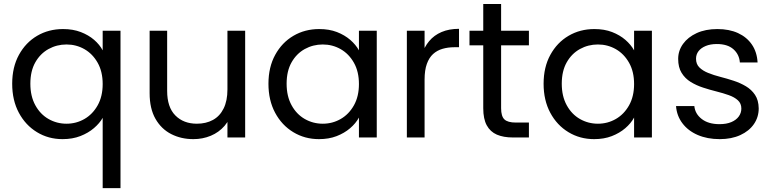

<svg xmlns="http://www.w3.org/2000/svg" viewBox="-20 -706 3967 986"><path d="M42.6 -276Q42.6 -361.3 77.3 -424.4Q111.9 -487.6 170.9 -522.2Q229.9 -556.8 304.1 -556.8Q354.8 -556.8 394.8 -541.4Q434.9 -525.9 463.4 -501.3Q491.8 -476.6 507.3 -447.5V-548.3H598.8V260H507.3V-100.8Q491.8 -73.2 462.6 -48.2Q433.4 -23.1 392.9 -7.3Q352.5 8.5 301.1 8.5Q228.4 8.5 169.8 -27.3Q111.1 -63 76.9 -126.9Q42.6 -190.8 42.6 -276ZM507.3 -274.5Q507.3 -338.2 481.5 -383.8Q455.7 -429.5 413.5 -453.6Q371.3 -477.6 321.5 -477.6Q271.7 -477.6 229.2 -454.2Q186.8 -430.7 161.4 -386Q135.9 -341.2 135.9 -276Q135.9 -211.9 161.4 -165.5Q186.8 -119.1 229.2 -94.9Q271.7 -70.7 321.5 -70.7Q371.3 -70.7 413.5 -94.9Q455.7 -119.1 481.5 -165Q507.3 -210.9 507.3 -274.5Z M1239 -548.3V0H1148V-548.3ZM838.4 -548.3V-239.4Q838.4 -155.5 880.5 -113.1Q922.5 -70.7 991.1 -70.7Q1038 -70.7 1073.4 -90Q1108.9 -109.3 1128.4 -148.9Q1148 -188.4 1148 -246.7L1170.9 -140.1Q1162.1 -93 1133.1 -59.6Q1104.1 -26.2 1062.4 -8.8Q1020.7 8.5 973 8.5Q910.2 8.5 859.2 -17.5Q808.2 -43.5 778.3 -96Q748.4 -148.5 748.4 -227V-548.3Z M1358.6 -276Q1358.6 -361.3 1393.3 -424.4Q1427.9 -487.6 1486.9 -522.2Q1545.9 -556.8 1619.4 -556.8Q1670.8 -556.8 1710.4 -541.4Q1750.1 -525.9 1778.6 -501.3Q1807.1 -476.6 1823.3 -447.5V-548.3H1914.8V0H1823.3V-102.3Q1807.1 -72.4 1777.8 -47.4Q1748.6 -22.4 1708.6 -6.9Q1668.5 8.5 1617.9 8.5Q1545.1 8.5 1486.1 -27.3Q1427.1 -63 1392.9 -126.9Q1358.6 -190.8 1358.6 -276ZM1823.3 -274.5Q1823.3 -338.2 1797.5 -383.8Q1771.7 -429.5 1729.5 -453.6Q1687.3 -477.6 1637.5 -477.6Q1587.7 -477.6 1545.2 -454.2Q1502.8 -430.7 1477.4 -386Q1451.9 -341.2 1451.9 -276Q1451.9 -211.9 1477.4 -165.5Q1502.8 -119.1 1545.2 -94.9Q1587.7 -70.7 1637.5 -70.7Q1687.3 -70.7 1729.5 -94.9Q1771.7 -119.1 1797.5 -165Q1823.3 -210.9 1823.3 -274.5Z M2160.4 -297.6 2133.1 -332.7Q2133.1 -381.7 2145.8 -423.1Q2158.5 -464.4 2183.8 -494.7Q2209 -525 2247.5 -541.5Q2286 -558 2337.2 -558V-463.5H2313.1Q2280.9 -463.5 2252.7 -455.3Q2224.5 -447.1 2204 -428.5Q2183.6 -409.9 2172 -377.7Q2160.4 -345.5 2160.4 -297.6ZM2069.4 0V-548.3H2160.4V0Z M2461.7 -150.3V-685.6H2553.4V-150.3Q2553.4 -109 2570.4 -92.8Q2587.3 -76.6 2629.4 -76.6H2696.2V0H2613.8Q2565.6 0 2531.6 -14.6Q2497.7 -29.3 2479.7 -62.3Q2461.7 -95.3 2461.7 -150.3ZM2696.2 -473.2H2391V-548.3H2696.2Z M2771.6 -276Q2771.6 -361.3 2806.3 -424.4Q2840.9 -487.6 2899.9 -522.2Q2958.9 -556.8 3032.4 -556.8Q3083.8 -556.8 3123.4 -541.4Q3163.1 -525.9 3191.6 -501.3Q3220.1 -476.6 3236.3 -447.5V-548.3H3327.8V0H3236.3V-102.3Q3220.1 -72.4 3190.8 -47.4Q3161.6 -22.4 3121.6 -6.9Q3081.5 8.5 3030.9 8.5Q2958.1 8.5 2899.1 -27.3Q2840.1 -63 2805.9 -126.9Q2771.6 -190.8 2771.6 -276ZM3236.3 -274.5Q3236.3 -338.2 3210.5 -383.8Q3184.7 -429.5 3142.5 -453.6Q3100.3 -477.6 3050.5 -477.6Q3000.7 -477.6 2958.2 -454.2Q2915.8 -430.7 2890.4 -386Q2864.9 -341.2 2864.9 -276Q2864.9 -211.9 2890.4 -165.5Q2915.8 -119.1 2958.2 -94.9Q3000.7 -70.7 3050.5 -70.7Q3100.3 -70.7 3142.5 -94.9Q3184.7 -119.1 3210.5 -165Q3236.3 -210.9 3236.3 -274.5Z M3676.1 8.5Q3612.3 8.5 3562.9 -12.9Q3513.5 -34.3 3484.5 -72.9Q3455.4 -111.4 3451.7 -161.4H3545.7Q3549.5 -121.5 3583.6 -95Q3617.8 -68.4 3674.8 -68.4Q3711 -68.4 3735.9 -79.1Q3760.9 -89.8 3774 -108Q3787.1 -126.2 3787.1 -148.6Q3787.1 -174.8 3769.3 -191Q3751.6 -207.2 3722.7 -217.4Q3693.9 -227.7 3659.4 -236.3Q3624.9 -244.9 3590.4 -256.2Q3555.9 -267.4 3527 -285.2Q3498.2 -302.9 3480.4 -331.6Q3462.7 -360.2 3462.7 -403.7Q3462.7 -445.7 3487.7 -480.5Q3512.7 -515.3 3557.9 -536.1Q3603.1 -556.8 3664.1 -556.8Q3724.9 -556.8 3770.1 -536.1Q3815.3 -515.3 3841.4 -477Q3867.5 -438.7 3870.5 -385.2H3779.5Q3776.5 -426.3 3746.5 -453.1Q3716.4 -479.9 3661.1 -479.9Q3627.9 -479.9 3603.9 -469.8Q3579.8 -459.7 3567.1 -443.1Q3554.4 -426.4 3554.4 -404.4Q3554.4 -376.5 3571.8 -359.5Q3589.2 -342.4 3617.3 -331.2Q3645.4 -319.9 3679.4 -311.2Q3713.4 -302.5 3747.5 -291.3Q3781.6 -280.2 3810.5 -263Q3839.3 -245.9 3857.4 -218.8Q3875.6 -191.6 3876.3 -149.4Q3876.3 -104.6 3851.7 -68.8Q3827 -33 3781.9 -12.3Q3736.7 8.5 3676.1 8.5Z"/></svg>

Font: Poppins Variable
Style: Regular
Weight: 100
Designer: Jonny Pinhorn
Foundry: Indian Type Foundry
Version: Version 6.000